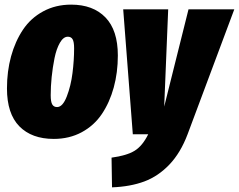

<svg xmlns="http://www.w3.org/2000/svg" viewBox="-20 -574 1022 821"><path d="M210 20Q115.7 20 62.7 -33.9Q9.8 -87.9 9.8 -195.8Q9.8 -269 27.3 -333Q44.9 -397 78.1 -446.8Q111.3 -496.6 164.6 -525.4Q217.8 -554.2 284.2 -554.2Q377.9 -554.2 430.9 -499.5Q483.9 -444.8 483.9 -336.9Q483.9 -263.7 466.3 -199.7Q448.7 -135.7 415.5 -86.4Q382.3 -37.1 329.3 -8.5Q276.4 20 210 20ZM981.9 -534.2 782.2 0Q752.4 79.1 704.6 129.4Q656.7 179.7 597.2 201.9Q537.6 224.1 459 227.1L457 100.1Q522 91.3 555.7 70.6Q589.4 49.8 613.8 0H547.9L506.8 -534.2H699.2L682.1 -118.2L786.1 -534.2ZM224.1 -116.2Q248 -116.2 265.6 -161.6Q283.2 -207 290 -261.7Q296.9 -316.4 296.9 -367.2Q296.9 -395 290.5 -406Q284.2 -417 270 -417Q251 -417 236.1 -391.1Q221.2 -365.2 213.1 -325.2Q205.1 -285.2 200.9 -244.4Q196.8 -203.6 196.8 -167Q196.8 -138.7 203.4 -127.4Q210 -116.2 224.1 -116.2Z"/></svg>

Font: Fira Sans Compressed Heavy
Style: Italic
Weight: 900
Width: 3
Italic angle: -8°
Designer: Carrois Corporate & Edenspiekermann AG
Foundry: Carrois Corporate GbR & Edenspiekermann AG
Version: Version 4.203;PS 004.203;hotconv 1.0.88;makeotf.lib2.5.64775